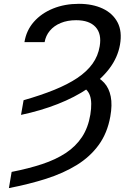

<svg xmlns="http://www.w3.org/2000/svg" viewBox="-20 -757 666 990"><path d="M88.4 -164.6 101.6 -240.2Q190.4 -265.6 259.8 -293.7Q329.1 -321.8 378.4 -354.7Q427.7 -387.7 456.8 -428Q485.8 -468.3 494.1 -518.6Q504.9 -582.5 472.7 -617.7Q440.4 -652.8 372.6 -652.8Q327.6 -652.8 293 -638.4Q258.3 -624 237.1 -598.6Q215.8 -573.2 210 -539.6H106Q115.7 -600.1 154.5 -644.3Q193.4 -688.5 253.4 -712.9Q313.5 -737.3 386.7 -737.3Q457 -737.3 509.3 -712.9Q561.5 -688.5 586.2 -641.6Q610.8 -594.7 598.6 -525.9Q586.9 -460.4 544.2 -403.8Q501.5 -347.2 433.3 -301Q365.2 -254.9 277.6 -220.5Q189.9 -186 88.4 -164.6ZM393.6 -314 452.6 -371.6Q492.7 -357.4 517.6 -329.8Q542.5 -302.2 551 -259.3Q559.6 -216.3 548.8 -156.2Q533.7 -71.3 489.3 -10Q444.8 51.3 376 93.8Q307.1 136.2 218.3 164.6Q129.4 192.9 25.9 212.9L40 129.4Q127.4 112.3 197.5 89.1Q267.6 65.9 319.1 32Q370.6 -2 402.6 -50.3Q434.6 -98.6 445.8 -166Q456.1 -229.5 443.6 -264.6Q431.2 -299.8 393.6 -314Z"/></svg>

Font: Inter 18pt
Style: Italic
Weight: 400
Italic angle: -9.3988°
Designer: Rasmus Andersson
Foundry: rsms
Version: Version 4.001;git-66647c0bb